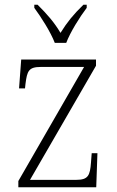

<svg xmlns="http://www.w3.org/2000/svg" viewBox="-20 -786 493 806"><path d="M210 -606H258C275 -651 315 -715 344 -753V-766H330C287 -724 262 -693 234 -648C207 -693 180 -724 138 -766H124V-753C152 -715 193 -651 210 -606ZM57 0H384L389 -143H365L362 -104C358 -49 350 -31 300 -31H106L383 -510V-536H69L60 -415H85L87 -434C94 -488 100 -505 152 -505H333L57 -26Z"/></svg>

Font: Noto Serif Devanagari SemiCondensed ExtraLight
Style: Regular
Weight: 200
Width: 4
Designer: Universal Thirst, Indian Type Foundry and the Monotype Design Team
Foundry: Monotype Imaging Inc.
Version: Version 2.004